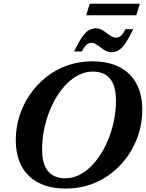

<svg xmlns="http://www.w3.org/2000/svg" viewBox="-20 -1026 804 1058"><path d="M212 -204Q212 -120.5 245.2 -82Q278.5 -43.5 339.5 -43.5Q379 -43.5 415 -61Q451 -78.5 482.2 -109.8Q513.5 -141 538.8 -182.2Q564 -223.5 582 -271.5Q600 -319.5 609.5 -370.2Q619 -421 619 -471Q619 -554.5 585.8 -593Q552.5 -631.5 492 -631.5Q452.5 -631.5 416.2 -614Q380 -596.5 348.8 -565.2Q317.5 -534 292.2 -492.8Q267 -451.5 249 -403.5Q231 -355.5 221.5 -304.8Q212 -254 212 -204ZM764 -420.5Q764 -352.5 744 -288.5Q724 -224.5 686.5 -169.8Q649 -115 596.8 -73.8Q544.5 -32.5 480.5 -9.8Q416.5 13 343 13Q254.5 13 192.8 -18.8Q131 -50.5 99 -110.2Q67 -170 67 -254.5Q67 -322.5 87.2 -386.5Q107.5 -450.5 145 -505.2Q182.5 -560 234.5 -601.2Q286.5 -642.5 350.8 -665.2Q415 -688 488 -688Q577 -688 638.5 -656.2Q700 -624.5 732 -564.8Q764 -505 764 -420.5ZM714.5 -865.5Q689 -813.5 669.8 -786Q650.5 -758.5 632.5 -748.5Q614.5 -738.5 593.5 -738.5Q577.5 -738.5 562.8 -746.2Q548 -754 534.8 -764.2Q521.5 -774.5 508.8 -782.2Q496 -790 483 -790Q474.5 -790 466.5 -786.2Q458.5 -782.5 450 -772.5Q441.5 -762.5 430.5 -742.5H388Q413.5 -795 432.8 -822.2Q452 -849.5 470 -859.8Q488 -870 509 -870Q525 -870 539.8 -862.2Q554.5 -854.5 567.8 -844Q581 -833.5 593.8 -826Q606.5 -818.5 619.5 -818.5Q628.5 -818.5 636.2 -822Q644 -825.5 652.8 -835.8Q661.5 -846 672 -865.5ZM455 -942 474.5 -1005.5H750.5L731 -942Z"/></svg>

Font: Newsreader 24pt
Style: Bold Italic
Weight: 700
Italic angle: -17°
Designer: Hugues Gentile
Foundry: Production Type
Version: Version 1.003